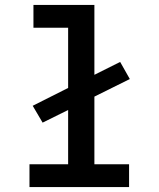

<svg xmlns="http://www.w3.org/2000/svg" viewBox="-20 -755 640 775"><path d="M99 0V-92H255V-311L152 -260L112 -328L255 -400V-643H115V-735H361V-453L465 -505L504 -436L361 -365V-92H501V0Z"/></svg>

Font: Iosevka Semibold Extended
Style: Regular
Weight: 600
Width: 7
Monospace: yes
Designer: Belleve Invis
Foundry: Belleve Invis
Version: Version 32.5.0; ttfautohint (v1.8.4)